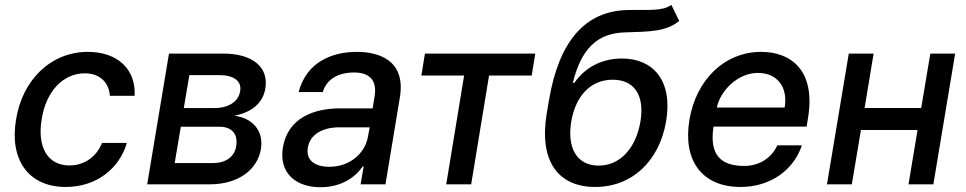

<svg xmlns="http://www.w3.org/2000/svg" viewBox="-20 -769 4030 801"><path d="M254.3 11C382.8 11 478.3 -66.4 509.2 -172.6H405.5C382.1 -113.6 330.6 -78.8 269.9 -78.8C179.7 -78.8 133.9 -153.8 154.1 -272.7C172.6 -389.6 244.3 -463.1 333.5 -463.1C400.9 -463.1 435.4 -420.5 438.2 -369.3H541.5C547.9 -479.4 470.9 -552.6 346.9 -552.6C192.8 -552.6 73.5 -436.8 46.9 -270.2C19.2 -105.8 95.9 11 254.3 11Z M594.1 0H854.8C974.1 0 1053.6 -60.4 1068.5 -147C1081.7 -228 1028.1 -278.1 957 -286.2C1025.6 -299 1076.3 -335.6 1087 -399.9C1101.9 -489 1033.4 -545.5 910.9 -545.5H685ZM708.8 -88.8 734.4 -240.4H895.2C947.1 -240.4 974.1 -209.9 965.2 -158.7C958.8 -116.1 922.6 -88.8 869.7 -88.8ZM746.8 -318.2 769.9 -455.6H896C956 -455.6 989.3 -430 981.9 -388.5C975.1 -345.2 933.6 -318.2 873.9 -318.2Z M1317.5 12.1C1407.7 12.1 1465.9 -33.7 1492.9 -74.6H1497.2L1484.4 0H1588.1L1648.1 -362.2C1674.7 -521 1555.4 -552.6 1468.8 -552.6C1370 -552.6 1259.6 -513.8 1225.9 -384.9H1326.7C1340.9 -435 1386.7 -466.6 1457.7 -466.6C1525.9 -466.6 1552.6 -429.3 1543 -369L1534.8 -316.8H1397C1290.5 -316.8 1181.1 -277.7 1160.2 -154.1C1142.8 -47.2 1213.8 12.1 1317.5 12.1ZM1264.2 -152.7C1273.1 -209.5 1327.4 -237.9 1396.3 -237.9H1522.4L1514.6 -196.7C1502.5 -131.4 1442.1 -73.2 1353.7 -73.2C1293.7 -73.2 1255.7 -100.1 1264.2 -152.7Z M1737.9 -453.8H1916.2L1841.6 0H1945.7L2020.2 -453.8H2198.2L2213.1 -545.5H1752.8Z M2813.6 -681.5 2780.9 -748.6C2742.2 -720.9 2685.4 -729.4 2599.8 -727.3C2421.9 -723.7 2311.4 -598.4 2269.9 -348.7L2260.7 -294.7C2228 -94.5 2310 11 2463.1 11C2615.1 11 2730.8 -94.8 2759.2 -264.6C2786.9 -432.5 2705.3 -524.9 2574.6 -524.9C2494.7 -524.9 2423.3 -491.1 2376.4 -423.7H2369.7C2404.5 -561.8 2467.7 -630.3 2587 -633.9C2691.4 -637.1 2757.8 -636.7 2813.6 -681.5ZM2363.3 -262.8C2382.5 -373.2 2447.4 -436.4 2535.9 -436.4C2625.4 -436.4 2669.7 -373.2 2652 -262.8C2632.8 -149.9 2566.8 -78.1 2477.3 -78.1C2387.8 -78.1 2344.5 -150.2 2363.3 -262.8Z M3069.2 11C3197.1 11 3292.3 -62.5 3325.3 -162.6H3222.7C3198.5 -108.7 3146 -76.7 3084.9 -76.7C2989 -76.7 2938.2 -121.1 2956.7 -240.8H3345.2L3351.2 -278.4C3383.2 -475.9 3279.5 -552.6 3155.2 -552.6C3003.6 -552.6 2883.9 -436.8 2856.2 -269.2C2827.8 -99.8 2908.4 11 3069.2 11ZM2970.5 -320.3C2985.4 -392 3058.9 -464.8 3141.7 -464.8C3224.1 -464.8 3267.8 -403.8 3253.6 -320.3Z M3624.6 -545.5H3521L3430 0H3533.7L3571.7 -226.6H3807.9L3770.2 0H3873.9L3964.8 -545.5H3861.2L3823.2 -318.5H3587Z"/></svg>

Font: Margiela Sans Medium
Style: Italic
Weight: 500
Italic angle: -9.39999°
Designer: Stefan Endress, Andreas Faust
Version: Version 1.100;FEAKit 1.0